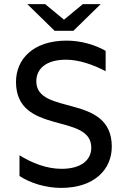

<svg xmlns="http://www.w3.org/2000/svg" viewBox="-20 -907 623 936"><path d="M278 9C442 9 525 -83 525 -192C525 -454 157 -341 157 -511C157 -570 203 -616 302 -616C364 -616 434 -592 495 -560V-659C442 -690 371 -709 305 -709C140 -709 58 -617 58 -508C58 -246 425 -359 425 -187C425 -130 380 -84 280 -84C206 -84 135 -113 75 -150V-49C128 -14 204 9 278 9ZM246 -757H338L471 -887H384L292 -811L200 -887H113Z"/></svg>

Font: Chess Sans Medium
Style: Regular
Weight: 500
Designer: Wolf Bōese
Foundry: Wolf Bōese
Version: Version 7.223;Glyphs 3.3 (3306)